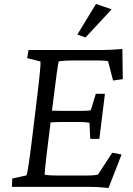

<svg xmlns="http://www.w3.org/2000/svg" viewBox="-20 -942 669 968"><path d="M527 6 593 -163 546 -172 474 -62C463 -58 441 -57 392 -57H272C246 -57 224 -58 205 -61C205 -73 211 -130 216 -171L235 -325C255 -326 273 -327 288 -327H381C405 -327 423 -325 431 -323L435 -242H481L509 -469H463L438 -387C430 -384 412 -383 387 -383H295C280 -383 262 -384 242 -384L257 -502C263 -553 273 -624 276 -633C296 -636 315 -637 345 -637H483C500 -637 515 -636 525 -633L550 -536L599 -543L597 -695C550 -691 523 -690 494 -690H124L117 -649L184 -632C186 -623 181 -566 168 -460L140 -229C127 -124 118 -69 114 -58L42 -42L40 0H431C457 0 482 1 527 6ZM370 -768 411 -753 543 -895 464 -922Z"/></svg>

Font: TPK Tissa Web
Style: Italic
Weight: 400
Italic angle: -7°
Designer: Jacques Le Bailly, Suppakit Chalermlarp | Katatrad Co.,Ltd.
Foundry: Jacques Le Bailly, Cadson Demak Co.,Ltd.
Version: Version 5.000;Glyphs 3.1.2 (3151)